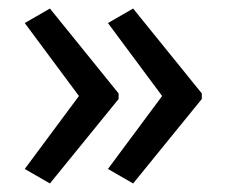

<svg xmlns="http://www.w3.org/2000/svg" viewBox="-20 -489 531 450"><path d="M453 -257V-270L292 -469L233 -435L360 -264L233 -93L292 -59ZM258 -257V-270L97 -469L38 -435L165 -264L38 -93L97 -59Z"/></svg>

Font: Noto Sans Arabic SemCond
Style: Regular
Weight: 400
Width: 4
Designer: Monotype Design Team, Nadine Chahine, Nizar Qandah and Khaled Hosny
Foundry: Monotype Imaging Inc.
Version: Version 2.012